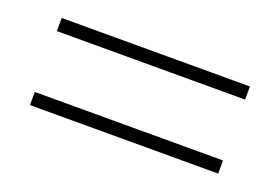

<svg xmlns="http://www.w3.org/2000/svg" viewBox="-45 -449 641 439"><g transform="rotate(20 275.0 -230.0)"><path d="M46 -304V-336H504V-304ZM46 -124V-156H504V-124Z"/></g></svg>

Font: EauTest Light
Style: Regular
Weight: 300
Designer: Christian Thalmann (Catharsis Fonts)
Version: Version 0.001;PS 000.001;hotconv 1.0.88;makeotf.lib2.5.64775